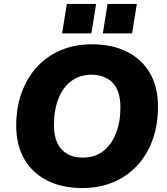

<svg xmlns="http://www.w3.org/2000/svg" viewBox="-20 -940 847 971"><path d="M396 11Q295 11 220 -26.5Q145 -64 103.5 -134.5Q62 -205 62 -305Q62 -396 89.5 -471.5Q117 -547 167.5 -602Q218 -657 288.5 -686.5Q359 -716 445 -716Q547 -716 622 -678.5Q697 -641 738 -570.5Q779 -500 779 -401Q779 -309 752 -233.5Q725 -158 674 -103Q623 -48 552.5 -18.5Q482 11 396 11ZM398 -143Q459 -143 501 -175Q543 -207 566 -264.5Q589 -322 589 -397Q589 -481 549.5 -521.5Q510 -562 442 -562Q383 -562 340.5 -530Q298 -498 275.5 -441Q253 -384 253 -308Q253 -225 292 -184Q331 -143 398 -143ZM500 -771 524 -920H672L648 -771ZM294 -771 318 -920H466L442 -771Z"/></svg>

Font: Nunito Sans 12pt ExtraLight 12pt Black
Style: Italic
Weight: 900
Italic angle: -9°
Version: Version 3.101;gftools[0.9.27]